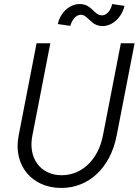

<svg xmlns="http://www.w3.org/2000/svg" viewBox="-20 -914 686 950"><path d="M283 16C420 16 526 -84 557 -242L646 -700H578L489 -242C466 -124 385 -47 285 -47C181 -47 118 -131 140 -242L229 -700H161L72 -242C44 -97 137 16 283 16ZM487 -785C537 -785 582 -827 596 -885L535 -894C528 -861 508 -838 484 -838C446 -838 434 -894 375 -894C322 -894 278 -850 266 -795L328 -786C336 -816 356 -841 380 -841C416 -841 429 -785 487 -785Z"/></svg>

Font: Uncut Sans Book Italic
Style: Regular
Weight: 350
Italic angle: -11°
Designer: Kasper Nordkvist
Foundry: UNCUT.wtf
Version: Version 1.304;Glyphs 3.2 (3246)